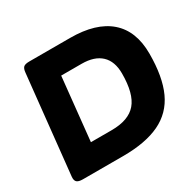

<svg xmlns="http://www.w3.org/2000/svg" viewBox="-151 -872 1067 1043"><g transform="rotate(-30 382.5 -350.0)"><path d="M85 0Q58 0 47.5 -9.5Q37 -19 39 -42L104 -658Q106 -681 115.5 -690.5Q125 -700 152 -700H408Q570 -700 654.5 -626.5Q739 -553 739 -411Q739 -266 697.5 -175.5Q656 -85 567 -42.5Q478 0 337 0ZM223 -153H353Q460 -153 508 -209Q556 -265 556 -392Q556 -468 514 -507.5Q472 -547 392 -547H264Z"/></g></svg>

Font: Asap Semi Expanded Semi Expanded ExtraBold
Style: Italic
Weight: 800
Width: 6
Italic angle: -6°
Designer: Pablo Cosgaya
Foundry: Omnibus-Type
Version: Version 3.001; ttfautohint (v1.8.4.7-5d5b)